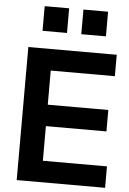

<svg xmlns="http://www.w3.org/2000/svg" viewBox="-63 -1026 721 1071"><g transform="rotate(5 297.5 -490.0)"><path d="M280 -842V-980H143V-842ZM498 -842V-980H360V-842ZM567 0V-120H208V-314H547V-434H208V-625H567V-745H72V0Z"/></g></svg>

Font: Plus Jakarta Sans
Style: Bold
Weight: 700
Designer: Gumpita Rahayu
Foundry: Tokotype
Version: Version 2.071;gftools[0.9.30]